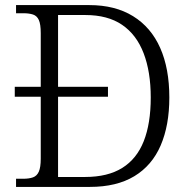

<svg xmlns="http://www.w3.org/2000/svg" viewBox="-20 -734 744 754"><path d="M43 0V-32H71Q94 -32 109.5 -37.5Q125 -43 132.5 -60Q140 -77 140 -111V-354H38V-393H140V-604Q140 -639 132.5 -655.5Q125 -672 109.5 -677Q94 -682 72 -682H43V-714H331Q432 -714 502.5 -670.5Q573 -627 609 -546Q645 -465 645 -351Q645 -242 611 -163Q577 -84 507.5 -42Q438 0 333 0ZM314 -39Q403 -39 460 -74.5Q517 -110 544.5 -179.5Q572 -249 572 -351Q572 -452 544 -525Q516 -598 459.5 -636.5Q403 -675 315 -675H208V-393H404V-354H208V-39Z"/></svg>

Font: Noto Serif Hebrew Light
Style: Regular
Weight: 300
Version: Version 2.003